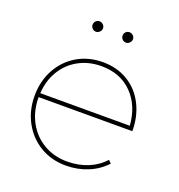

<svg xmlns="http://www.w3.org/2000/svg" viewBox="-126 -797 841 903"><g transform="rotate(20 294.5 -346.0)"><path d="M484 -95 498 -81Q462 -42 411 -21Q360 0 301 0Q230 0 173.5 -33.5Q117 -67 84.5 -126Q52 -185 52 -259Q52 -333 84.5 -392Q117 -451 173.5 -484Q230 -517 301 -517Q372 -517 426.5 -484Q481 -451 511 -392Q541 -333 541 -259H72Q72 -190 101.5 -135.5Q131 -81 183 -50.5Q235 -20 301 -20Q357 -20 404.5 -39.5Q452 -59 484 -95ZM73 -279H521Q514 -377 455 -437Q396 -497 301 -497Q238 -497 187.5 -469.5Q137 -442 107 -392.5Q77 -343 73 -279ZM246 -666Q246 -656 238 -648Q230 -640 220 -640Q209 -640 201.5 -648Q194 -656 194 -666Q194 -677 201.5 -684.5Q209 -692 220 -692Q230 -692 238 -684.5Q246 -677 246 -666ZM396 -666Q396 -656 388 -648Q380 -640 370 -640Q359 -640 351.5 -648Q344 -656 344 -666Q344 -677 351.5 -684.5Q359 -692 370 -692Q380 -692 388 -684.5Q396 -677 396 -666Z"/></g></svg>

Font: Montserrat-Arabic Thin
Style: Regular
Weight: 250
Designer: Mohamed Gaber
Foundry: Kief Type Foundry
Version: Version 5.008